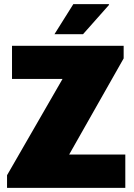

<svg xmlns="http://www.w3.org/2000/svg" viewBox="-20 -907 648 927"><path d="M14 0V-61L282 -526H38V-686H577V-625L314 -161H585V0ZM243 -742 334 -887H505L507 -884L381 -742Z"/></svg>

Font: Chivo Medium Black
Style: Regular
Weight: 900
Version: Version 2.002